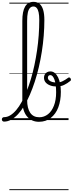

<svg xmlns="http://www.w3.org/2000/svg" viewBox="-101 -1296 786 2073"><path d="M-57 17Q-69 17 -75 9.5Q-81 2 -81 -7Q-81 -16 -75 -23.5Q-69 -31 -57 -31Q-23 -31 10 -51Q43 -71 74 -107.5Q105 -144 133 -195Q161 -246 186 -308.5Q211 -371 232.5 -442.5Q254 -514 270.5 -592Q287 -670 299 -751.5Q311 -833 317 -916Q323 -999 323 -1080Q323 -1092 331.5 -1098Q340 -1104 350.5 -1104Q361 -1104 369.5 -1098Q378 -1092 378 -1080Q378 -996 371 -909.5Q364 -823 350.5 -737.5Q337 -652 318 -570.5Q299 -489 274.5 -414Q250 -339 221.5 -273.5Q193 -208 161 -154.5Q129 -101 93.5 -63Q58 -25 20 -4Q-18 17 -57 17ZM319 19Q280 19 247.5 4.5Q215 -10 190.5 -39Q166 -68 153 -111.5Q140 -155 140 -212V-1070Q140 -1174 170 -1225Q200 -1276 261 -1276Q300 -1276 326 -1254.5Q352 -1233 365 -1189.5Q378 -1146 378 -1080Q378 -1068 369.5 -1061.5Q361 -1055 350.5 -1055Q340 -1055 331.5 -1061.5Q323 -1068 323 -1080Q323 -1130 316 -1162Q309 -1194 295 -1210Q281 -1226 260 -1226Q238 -1226 222.5 -1210Q207 -1194 199.5 -1160Q192 -1126 192 -1070V-217Q192 -171 200.5 -136.5Q209 -102 225.5 -78Q242 -54 266.5 -42Q291 -30 324 -30Q350 -30 373.5 -38.5Q397 -47 417.5 -63Q438 -79 454 -102.5Q470 -126 481.5 -155.5Q493 -185 499 -221Q505 -257 505 -299Q505 -388 487 -436.5Q469 -485 443 -485Q429 -485 422.5 -477Q416 -469 416 -458Q416 -441 429 -429Q442 -417 463.5 -411Q485 -405 512 -405Q544 -405 572.5 -418Q601 -431 636 -457Q643 -462 650 -459Q657 -456 661 -449Q665 -442 665 -434.5Q665 -427 658 -422Q626 -396 591 -379Q556 -362 510 -362Q472 -362 441 -373.5Q410 -385 392 -406Q374 -427 374 -457Q374 -477 382.5 -492Q391 -507 406.5 -516Q422 -525 443 -525Q470 -525 491 -507.5Q512 -490 526.5 -460Q541 -430 548.5 -390Q556 -350 556 -304Q556 -257 549 -215Q542 -173 528.5 -137Q515 -101 494.5 -72.5Q474 -44 448 -23.5Q422 -3 390 8Q358 19 319 19ZM0 747H639V757H0ZM0 -20H639V0H0ZM0 -505H639V-500H0ZM0 -1267H639V-1257H0Z"/></svg>

Font: Playwrite VN Guides
Style: Regular
Weight: 400
Designer: Veronika Burian, José Scaglione
Foundry: TypeTogether
Version: Version 1.003